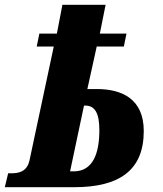

<svg xmlns="http://www.w3.org/2000/svg" viewBox="-42 -780 679 800"><path d="M-22 0H267C455 0 557 -70 557 -234C557 -368 466 -409 361 -409H322L361 -586H474L485 -640H374L398 -760H218L195 -640H122L111 -586H182L81 -112C70 -64 37 -57 -2 -58H-8ZM265 -66H250L308 -340H314C353 -340 372 -309 372 -238C372 -142 346 -66 265 -66Z"/></svg>

Font: Noto Serif Condensed Black
Style: Italic
Weight: 900
Width: 3
Italic angle: -12°
Designer: Monotype Design Team
Foundry: Monotype Imaging Inc.
Version: Version 2.013